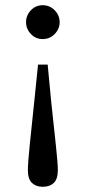

<svg xmlns="http://www.w3.org/2000/svg" viewBox="-20 -508 329 737"><path d="M144 -488Q171 -488 190 -468.5Q209 -449 209 -423Q209 -397 190 -377.5Q171 -358 144 -358Q117 -358 98.5 -377.5Q80 -397 80 -423Q80 -449 98.5 -468.5Q117 -488 144 -488ZM144 209Q118 209 102.5 194Q87 179 87 146Q87 118 94 50Q101 -18 112 -123L126 -260H163L176 -123Q187 -18 194.5 50Q202 118 202 146Q202 179 186.5 194Q171 209 144 209Z"/></svg>

Font: Source Serif Pro
Style: Regular
Weight: 400
Designer: Frank Grießhammer
Foundry: Adobe Systems Incorporated
Version: Version 2.000;PS 1.000;hotconv 16.6.51;makeotf.lib2.5.65220